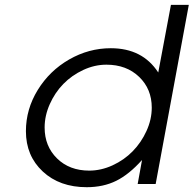

<svg xmlns="http://www.w3.org/2000/svg" viewBox="-20 -759 799 792"><path d="M86.9 -217.8Q86.9 -308.6 135.7 -387.9Q184.6 -467.3 265.4 -513.7Q346.2 -560.1 437 -560.1Q567.9 -560.1 632.8 -460L685.1 -738.8H758.8L622.1 0H547.9L565.9 -99.1Q512.7 -39.6 459.5 -13.2Q406.2 13.2 337.9 13.2Q226.1 13.2 156.5 -51.5Q86.9 -116.2 86.9 -217.8ZM164.1 -232.9Q164.1 -155.8 215.3 -105.5Q266.6 -55.2 348.1 -55.2Q397 -55.2 444.6 -77.1Q492.2 -99.1 527.3 -135Q562.5 -170.9 584.2 -218.5Q606 -266.1 606 -314.9Q606 -392.1 553.7 -442.1Q501.5 -492.2 418.9 -492.2Q370.1 -492.2 323 -470.2Q275.9 -448.2 241.2 -412.6Q206.5 -377 185.3 -329.3Q164.1 -281.7 164.1 -232.9Z"/></svg>

Font: Involve
Style: Italic
Weight: 400
Italic angle: -10.5°
Designer: Stefan Peev
Foundry: Context Ltd.
Version: Version 1.001